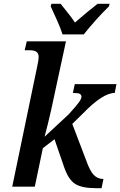

<svg xmlns="http://www.w3.org/2000/svg" viewBox="-20 -976 629 1004"><path d="M521 -40Q491 -40 470.5 -61Q450 -82 430 -139L358 -328L415 -384Q518 -490 580 -490L589 -536H371L361 -490Q389 -490 397.5 -485Q406 -480 406 -470Q406 -460 393 -441.5Q380 -423 339 -378L213 -261Q231 -327 247.5 -401Q264 -475 277 -538L325 -760H120L109 -713H139Q182 -713 182 -679Q182 -668 179.5 -654Q177 -640 173 -621L44 0H162L204 -201L265 -248L315 -103Q338 -36 373.5 -14Q409 8 481 8H511ZM307 -796H418Q446 -832 483.5 -873.5Q521 -915 550 -943L553 -956H490Q464 -936 431 -908.5Q398 -881 372 -858Q355 -884 334.5 -909Q314 -934 297 -956H249L245 -943Q257 -916 277 -872.5Q297 -829 307 -796Z"/></svg>

Font: Noto Serif SemiCondensed Semi
Style: Italic
Weight: 600
Width: 4
Italic angle: -12°
Designer: Monotype Design Team
Foundry: Monotype Imaging Inc.
Version: Version 1.901